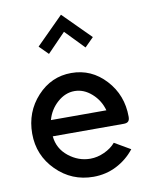

<svg xmlns="http://www.w3.org/2000/svg" viewBox="-89 -866 738 941"><g transform="rotate(-10 280.0 -395.0)"><path d="M415 -665 371 -621 280 -715 189 -621 145 -665 280 -800ZM142 -300H418Q404 -351 365 -385.5Q326 -420 280 -420Q234 -420 195 -385.5Q156 -351 142 -300ZM300 -80Q335 -80 370 -96Q405 -112 426 -137L505 -91Q468 -44 415 -17Q362 10 300 10Q192 10 116 -66Q40 -142 40 -250Q40 -358 110 -434Q180 -510 280 -510Q380 -510 450 -434Q520 -358 520 -250Q520 -234 513 -227Q506 -220 490 -220H137Q143 -158 192 -119Q241 -80 300 -80Z"/></g></svg>

Font: Laverick
Style: Regular
Weight: 400
Designer: Daniel Pimley
Foundry: Daniel Pimley
Version: Version 1.000;PS 001.001;hotconv 1.0.56